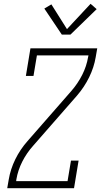

<svg xmlns="http://www.w3.org/2000/svg" viewBox="-20 -989 540 1009"><path d="M18 0 26 -46Q35 -100 60.5 -152Q86 -204 125 -248L355 -511Q389 -550 412 -595.5Q435 -641 443 -689L445 -698H174L156 -590H116L140 -735H491L483 -689Q474 -635 448.5 -583Q423 -531 385 -487L155 -224Q120 -185 97 -139.5Q74 -94 66 -46L65 -37H335L353 -145H393L369 0ZM305 -807 213 -944 250 -966 332 -836 456 -969 488 -941 350 -807Z"/></svg>

Font: Iosevka Curly Slab XLtObl
Style: Regular
Weight: 200
Italic angle: -9°
Monospace: yes
Designer: Belleve Invis
Foundry: Belleve Invis
Version: Version 11.1.0; ttfautohint (v1.8.3)